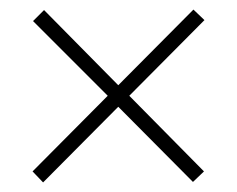

<svg xmlns="http://www.w3.org/2000/svg" viewBox="-20 -554 495 401"><path d="M384 -534 227 -376 72 -533 49 -510 205 -354 48 -196 70 -173 227 -331 383 -174 406 -196 250 -354 407 -512Z"/></svg>

Font: Noto Sans Condensed ExtraLight
Style: Regular
Weight: 200
Width: 3
Designer: Monotype Design Team
Foundry: Monotype Imaging Inc.
Version: Version 2.013